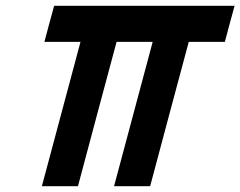

<svg xmlns="http://www.w3.org/2000/svg" viewBox="-20 -645 832 665"><path d="M375 0H500Q522 -83 566.7 -250Q611.3 -417 633.8 -500H758.8Q764.2 -520.5 775.4 -562.3Q786.6 -604 792.5 -625H167.5Q161.6 -604 150.4 -562.3Q139.2 -520.5 133.8 -500H258.8Q236.8 -417 191.9 -250Q147 -83 125 0H250Q272 -83 316.7 -250Q361.3 -417 383.8 -500H508.8Q486.8 -417 441.9 -250Q397 -83 375 0Z"/></svg>

Font: Faithful 32x
Style: Oblique
Weight: 400
Foundry: Faithful Resource Pack
Version: Version 1.0; January 27, 2023